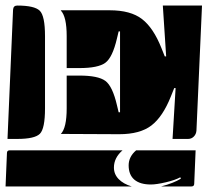

<svg xmlns="http://www.w3.org/2000/svg" viewBox="-27 -510 747 691"><path d="M192 -28Q213 -50 213 -120V-238H259Q326 -238 352 -219Q378 -200 394 -131L400 -106H405V-397H400L394 -372Q378 -303 352 -284Q326 -265 259 -265H213V-380Q213 -450 192 -472V-473H368Q443 -473 484 -441.5Q525 -410 554 -337L566 -307H571L559 -490H700L680 -40Q679 -27 670.5 -18.5Q662 -10 650 -10H594L605 -193H600L588 -163Q559 -90 518 -58.5Q477 -27 402 -27ZM0 -10 20 -475Q21 -490 35 -490Q97 -490 116 -471.5Q135 -453 135 -380V-120Q135 -47 116.5 -28.5Q98 -10 35 -10ZM-7 161 -2 41Q-2 31 8 31H414Q383 58 383 93Q383 117 400 134.5Q417 152 447 161ZM436 85Q436 54 463 31H677L672 151Q672 161 662 161H553Q598 149 624 133L622 128Q604 138 570 146Q536 154 516 154Q477 154 456.5 136.5Q436 119 436 85Z"/></svg>

Font: PrimecolorB
Style: Medium
Weight: 500
Designer: gluk
Foundry: gluk
Version: Version 0.672